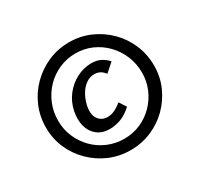

<svg xmlns="http://www.w3.org/2000/svg" viewBox="-139 -743 1062 1016"><g transform="rotate(-30 391.5 -235.0)"><path d="M389 94Q321 94 261.5 68.5Q202 43 156 -2.5Q110 -48 84.5 -107Q59 -166 59 -233Q59 -301 84.5 -361Q110 -421 156 -466.5Q202 -512 261.5 -538Q321 -564 390 -564Q458 -564 517.5 -538Q577 -512 622.5 -466.5Q668 -421 693.5 -361Q719 -301 719 -232Q719 -165 693 -106Q667 -47 622 -2Q577 43 517 68.5Q457 94 389 94ZM350 -58Q304 -58 274 -81.5Q244 -105 233 -144.5Q222 -184 232 -236Q243 -287 273 -325.5Q303 -364 346 -386.5Q389 -409 437 -409Q470 -409 493.5 -396.5Q517 -384 535 -364L483 -318Q470 -335 455 -343Q440 -351 420 -351Q393 -351 369.5 -334Q346 -317 330 -289.5Q314 -262 306 -228Q295 -176 314.5 -147.5Q334 -119 371 -119Q393 -119 415 -129.5Q437 -140 458 -158L486 -115Q448 -81 414 -69.5Q380 -58 350 -58ZM390 25Q443 25 489 5Q535 -15 570 -50.5Q605 -86 625 -132.5Q645 -179 645 -233Q645 -287 625 -335Q605 -383 570 -419Q535 -455 489 -475.5Q443 -496 390 -496Q337 -496 290 -475.5Q243 -455 208 -419Q173 -383 153 -335Q133 -287 133 -233Q133 -179 153 -132.5Q173 -86 208 -50.5Q243 -15 290 5Q337 25 390 25Z"/></g></svg>

Font: Ysabeau Office SemiBold
Style: Italic
Weight: 600
Italic angle: -12°
Designer: Christian Thalmann (Catharsis Fonts)
Version: Version 2.001;gftools[0.9.30]; featfreeze: tnum,lnum,ss02